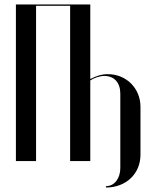

<svg xmlns="http://www.w3.org/2000/svg" viewBox="-20 -719 692 857"><path d="M51 -699V0H141V-693H293V0H383V-360C401 -372 425 -380 446 -380C490 -380 517 -350 517 -301V31C517 76 492 112 453 112V118C543 118 607 56 607 -28V-242C607 -325 544 -388 461 -388C433 -388 407 -379 385 -367H383V-699Z"/></svg>

Font: Moniqa SemBd Display
Style: Regular
Weight: 600
Designer: Rajesh Rajput
Foundry: Rajesh Rajput
Version: Version 1.000